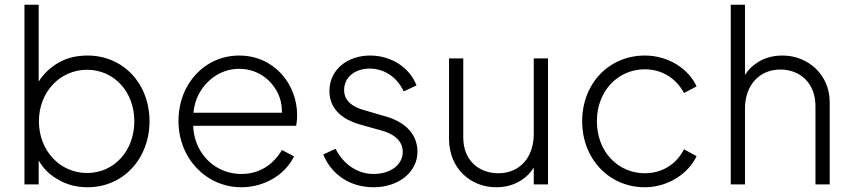

<svg xmlns="http://www.w3.org/2000/svg" viewBox="-20 -777 3588 809"><path d="M349 12C499 12 610 -108 610 -266C610 -425 499 -543 349 -543C300 -543 257 -532 220 -509C188 -489 162 -464 143 -433V-757H83V0H143V-101C161 -69 186 -43 219 -24C257 0 300 12 349 12ZM347 -48C233 -48 144 -142 144 -266C144 -390 233 -483 347 -483C461 -483 546 -390 546 -266C546 -142 461 -48 347 -48Z M997 12C1098 12 1183 -44 1219 -118L1168 -145C1132 -84 1074 -44 997 -44C921 -44 855 -84 819 -151C804 -180 795 -212 794 -247H1228C1231 -263 1232 -278 1232 -291C1232 -425 1133 -543 988 -543C844 -543 732 -425 732 -267C732 -110 849 12 997 12ZM795 -302C798 -331 805 -357 818 -381C853 -446 916 -487 988 -487C1060 -487 1119 -447 1150 -386C1162 -362 1168 -335 1168 -307C1168 -305 1168 -304 1168 -302Z M1554 12C1660 12 1739 -52 1739 -138C1739 -209 1690 -263 1603 -287L1514 -313C1471 -325 1430 -348 1430 -398C1430 -450 1474 -488 1538 -488C1599 -488 1653 -452 1681 -392L1735 -417C1706 -494 1627 -543 1539 -543C1445 -543 1368 -484 1368 -394C1368 -327 1410 -276 1502 -251L1584 -228C1631 -216 1677 -189 1677 -137C1677 -81 1623 -44 1554 -44C1486 -44 1427 -85 1394 -150L1342 -126C1377 -41 1455 12 1554 12Z M2071 12C2113 12 2149 1 2180 -20C2201 -34 2217 -51 2229 -71V0H2289V-531H2229V-212C2229 -116 2172 -47 2080 -47C1996 -47 1932 -103 1932 -197V-531H1872V-192C1872 -67 1963 12 2071 12Z M2697 12C2795 12 2881 -46 2915 -119L2862 -148C2830 -85 2770 -47 2697 -47C2584 -47 2495 -138 2495 -266C2495 -394 2584 -485 2697 -485C2770 -485 2830 -446 2862 -385L2915 -413C2881 -488 2795 -543 2697 -543C2546 -543 2433 -425 2433 -266C2433 -108 2546 12 2697 12Z M3119 0V-320C3119 -416 3178 -484 3268 -484C3352 -484 3416 -426 3416 -330V0H3476V-347C3476 -461 3386 -543 3277 -543C3236 -543 3200 -533 3169 -512C3148 -498 3131 -481 3119 -461V-757H3059V0Z"/></svg>

Font: Plus Jakarta Sans Light
Style: Regular
Weight: 300
Designer: Gumpita Rahayu
Foundry: Tokotype
Version: Version 2.071;gftools[0.9.30]